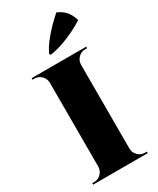

<svg xmlns="http://www.w3.org/2000/svg" viewBox="-237 -1024 900 1093"><g transform="rotate(-30 212.5 -477.0)"><path d="M312 -700V0H107V-700ZM110 -73V0H30V-10Q30 -10 36.5 -10Q43 -10 43 -10Q69 -10 87.5 -28.5Q106 -47 107 -73ZM110 -627H107Q106 -653 87.5 -671.5Q69 -690 43 -690Q43 -690 36.5 -690Q30 -690 30 -690V-700H110ZM309 -73H312Q313 -47 331.5 -28.5Q350 -10 376 -10Q376 -10 382 -10Q388 -10 389 -10V0H309ZM309 -627V-700H389V-690Q388 -690 382 -690Q376 -690 376 -690Q350 -690 331.5 -671.5Q313 -653 312 -627ZM185 -768Q199 -801 227 -837Q255 -873 286 -904Q317 -935 339 -954Q376 -938 395.5 -913.5Q415 -889 425 -854Q393 -833 352.5 -813.5Q312 -794 270.5 -780Q229 -766 192 -761Z"/></g></svg>

Font: Cinzel Black
Style: Regular
Weight: 900
Designer: Natanael Gama
Version: Version 2.000